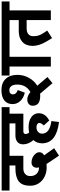

<svg xmlns="http://www.w3.org/2000/svg" viewBox="866 -1624 842 2674"><g transform="rotate(-90 1287.0 -287.0)"><path d="M171.9 -286.1Q171.9 -230 204.3 -197.5Q236.8 -165 292 -164.1Q288.1 -179.2 288.1 -196.8Q288.1 -226.6 307.1 -247.8Q326.2 -269 363.8 -269Q399.9 -269 432.4 -252.9Q464.8 -236.8 484.4 -211.4Q503.9 -186 503.9 -159.2Q503.9 -118.2 460.9 -92.8L560.1 45.9L456.1 113.8L339.8 -60.1Q307.6 -58.1 291 -58.1Q222.2 -58.1 164.1 -86.7Q106 -115.2 71.5 -167.2Q37.1 -219.2 37.1 -286.1Q37.1 -398.9 97.2 -446Q157.2 -493.2 278.8 -493.2H319.8V-575.2H-29.8V-685.1H582V-575.2H454.1V-382.8H275.9Q229 -382.8 200.4 -357.4Q171.9 -332 171.9 -286.1Z M757.8 -349.1Q757.8 -327.1 777.8 -301.8Q814.9 -309.6 851.6 -310.1Q939.5 -310.1 993.2 -271.5Q1046.9 -232.9 1046.9 -168.9Q1046.9 -123 1022.7 -86.9Q998.5 -50.8 945.8 -22L877 -98.1Q896 -118.2 903.8 -132.6Q911.6 -147 911.6 -161.1Q911.6 -178.2 894.3 -189.2Q877 -200.2 851.6 -200.2Q811.5 -200.2 787.1 -178Q762.7 -155.8 762.7 -122.1Q762.7 -16.1 938 7.8L924.8 113.8Q776.9 95.7 702.4 36.4Q627.9 -22.9 627.9 -122.1Q627.9 -192.9 672.9 -243.2Q644 -275.4 628.9 -312.3Q613.8 -349.1 613.8 -386.2Q613.8 -437 646.7 -465.1Q679.7 -493.2 738.8 -493.2H905.8V-575.2H531.7V-685.1H1131.8V-575.2H1040.5V-382.8H793.9Q775.9 -382.8 766.8 -374Q757.8 -365.2 757.8 -349.1Z M1430.2 -189 1551.3 -46.9 1465.3 22.9 1319.3 -149.9Q1301.3 -147.9 1290.5 -147.9Q1220.7 -147.9 1186 -174.1Q1151.4 -200.2 1151.4 -252.9Q1151.4 -287.1 1175.8 -307.6Q1200.2 -328.1 1239.3 -328.1Q1289.1 -328.1 1342.3 -284.2Q1393.1 -313 1419.7 -359.4Q1446.3 -405.8 1446.3 -467.8Q1446.3 -519.5 1425.8 -548.8Q1405.3 -578.1 1368.2 -578.1Q1340.3 -578.1 1325 -564Q1309.6 -549.8 1309.6 -526.9Q1309.6 -481 1370.1 -460.9L1333.5 -362.8Q1259.3 -379.9 1216.8 -425.5Q1174.3 -471.2 1174.3 -533.2Q1174.3 -607.4 1225.3 -647.7Q1276.4 -688 1368.2 -688Q1469.2 -688 1525.4 -629.4Q1581.5 -570.8 1581.5 -465.8Q1581.5 -379.9 1540 -305.4Q1498.5 -231 1430.2 -189ZM1832.5 -575.2V0H1697.3V-575.2H1572.3V-685.1H1957.5V-575.2Z M2479 -575.2V0H2344.2V-336.9H2227.1Q2176.3 -336.9 2148.2 -313Q2120.1 -289.1 2120.1 -246.1Q2120.1 -205.1 2128.7 -174.6Q2137.2 -144 2163.1 -104L2198.2 -49.8L2092.8 17.1L2045.9 -61Q1984.9 -163.1 1984.9 -252.9Q1984.9 -344.7 2039.6 -395.8Q2094.2 -446.8 2190.9 -446.8H2344.2V-575.2H1917V-685.1H2604V-575.2Z"/></g></svg>

Font: Sarala
Style: Bold
Weight: 700
Designer: Andres Torresi
Foundry: Huerta Tipografica
Version: Version 1.004;PS 001.003;hotconv 1.0.70;makeotf.lib2.5.58329